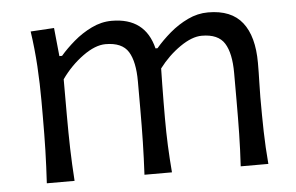

<svg xmlns="http://www.w3.org/2000/svg" viewBox="-43 -595 1011 656"><g transform="rotate(-5 462.5 -267.0)"><path d="M757.3 0Q760.7 -58.1 761.7 -111.3Q762.7 -164.6 762.7 -226.6V-319.8Q762.7 -387.7 741.2 -421.9Q719.7 -456.1 663.6 -456.1Q629.9 -456.1 588.6 -427.5Q547.4 -398.9 515.6 -356.9Q515.1 -333.5 514.6 -302.7Q514.2 -272 513.9 -241.5Q513.7 -210.9 513.7 -187Q513.7 -136.7 515.6 -92.3Q517.6 -47.9 521.5 0H427.2Q430.2 -58.1 431.4 -111.3Q432.6 -164.6 432.6 -226.6V-319.8Q432.6 -387.7 411.4 -421.9Q390.1 -456.1 333.5 -456.1Q297.9 -456.1 255.1 -425Q212.4 -394 180.7 -349.1V-226.6Q180.7 -164.6 182.1 -111.3Q183.6 -58.1 187.5 0H92.3Q95.7 -58.1 97.2 -111.8Q98.6 -165.5 98.6 -230V-282.7Q98.6 -340.3 95 -400.9Q91.3 -461.4 82.5 -521.5L163.1 -526.4L172.9 -429.2H182.1Q202.1 -452.6 230.2 -476.8Q258.3 -501 292 -517.3Q325.7 -533.7 361.3 -533.7Q476.1 -533.7 502.4 -426.8H509.3Q531.2 -452.6 559.8 -477.1Q588.4 -501.5 622.1 -517.6Q655.8 -533.7 691.9 -533.7Q771.5 -533.7 809.1 -485.8Q846.7 -438 846.7 -347.2Q846.7 -313 845.7 -283.2Q844.7 -253.4 844.7 -230Q844.7 -165.5 845.9 -111.8Q847.2 -58.1 852.1 0Z"/></g></svg>

Font: Pinar DS4-Regular
Style: Regular
Weight: 400
Designer: Amin Abedi
Version: Version 2.000